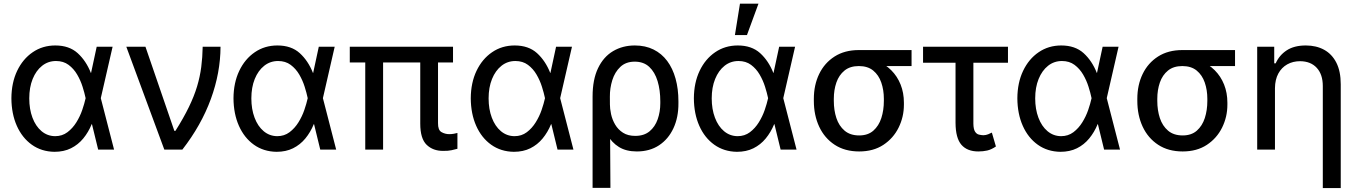

<svg xmlns="http://www.w3.org/2000/svg" viewBox="-20 -794 7202 1019"><path d="M269 11.7Q200.2 10.7 148.9 -25.9Q97.7 -62.5 69.3 -126.2Q41 -189.9 40.5 -272.5Q41 -355 71 -418Q101.1 -481 153.6 -516.8Q206.1 -552.7 273.4 -552.7Q347.2 -552.7 392.1 -512Q437 -471.2 462.4 -406.7H498L514.6 -274.4L585.4 0H501L434.1 -274.4Q428.7 -300.3 418.2 -333.7Q407.7 -367.2 389.6 -398.2Q371.6 -429.2 344 -449.7Q316.4 -470.2 277.3 -470.2Q235.4 -470.2 203.4 -444.8Q171.4 -419.4 153.3 -374.8Q135.3 -330.1 135.3 -272Q135.3 -214.8 152.3 -169.4Q169.4 -124 200.4 -97.9Q231.4 -71.8 272.5 -71.3Q310.1 -71.3 337.9 -92.3Q365.7 -113.3 385.3 -144.8Q404.8 -176.3 416.5 -210.4Q428.2 -244.6 434.1 -271.5L493.2 -545.9H577.6L514.6 -271.5L498 -135.3H466.8Q449.2 -92.3 421.9 -59.1Q394.5 -25.9 356.7 -7.1Q318.8 11.7 269 11.7Z M852.1 0 650.4 -545.9H752L905.3 -99.6H911.1Q954.6 -168.5 982.4 -225.8Q1010.3 -283.2 1025.9 -335.2Q1041.5 -387.2 1048.1 -438.5Q1054.7 -489.7 1055.7 -545.9H1150.4Q1149.9 -407.7 1099.1 -268.6Q1048.3 -129.4 947.8 0Z M1447.8 11.7Q1378.9 10.7 1327.6 -25.9Q1276.4 -62.5 1248 -126.2Q1219.7 -189.9 1219.2 -272.5Q1219.7 -355 1249.8 -418Q1279.8 -481 1332.3 -516.8Q1384.8 -552.7 1452.1 -552.7Q1525.9 -552.7 1570.8 -512Q1615.7 -471.2 1641.1 -406.7H1676.8L1693.4 -274.4L1764.2 0H1679.7L1612.8 -274.4Q1607.4 -300.3 1596.9 -333.7Q1586.4 -367.2 1568.4 -398.2Q1550.3 -429.2 1522.7 -449.7Q1495.1 -470.2 1456.1 -470.2Q1414.1 -470.2 1382.1 -444.8Q1350.1 -419.4 1332 -374.8Q1314 -330.1 1314 -272Q1314 -214.8 1331.1 -169.4Q1348.1 -124 1379.2 -97.9Q1410.2 -71.8 1451.2 -71.3Q1488.8 -71.3 1516.6 -92.3Q1544.4 -113.3 1564 -144.8Q1583.5 -176.3 1595.2 -210.4Q1606.9 -244.6 1612.8 -271.5L1671.9 -545.9H1756.3L1693.4 -271.5L1676.8 -135.3H1645.5Q1627.9 -92.3 1600.6 -59.1Q1573.2 -25.9 1535.4 -7.1Q1497.6 11.7 1447.8 11.7Z M2384.3 -545.9V-462.4H1836.4V-545.9ZM2013.2 -545.9V0H1918.5V-545.9ZM2210.4 -545.9H2304.7V-140.6Q2304.2 -103.5 2323.2 -92.8Q2342.3 -82 2364.7 -82Q2377 -82 2388.9 -84.2Q2400.9 -86.4 2407.7 -88.4V-4.4Q2395.5 -1 2376.7 3.2Q2357.9 7.3 2332.5 6.8Q2278.3 7.3 2244.4 -25.4Q2210.4 -58.1 2210.4 -137.7Z M2707 11.7Q2638.2 10.7 2586.9 -25.9Q2535.6 -62.5 2507.3 -126.2Q2479 -189.9 2478.5 -272.5Q2479 -355 2509 -418Q2539.1 -481 2591.6 -516.8Q2644 -552.7 2711.4 -552.7Q2785.2 -552.7 2830.1 -512Q2875 -471.2 2900.4 -406.7H2936L2952.6 -274.4L3023.4 0H2939L2872.1 -274.4Q2866.7 -300.3 2856.2 -333.7Q2845.7 -367.2 2827.6 -398.2Q2809.6 -429.2 2782 -449.7Q2754.4 -470.2 2715.3 -470.2Q2673.3 -470.2 2641.4 -444.8Q2609.4 -419.4 2591.3 -374.8Q2573.2 -330.1 2573.2 -272Q2573.2 -214.8 2590.3 -169.4Q2607.4 -124 2638.4 -97.9Q2669.4 -71.8 2710.4 -71.3Q2748 -71.3 2775.9 -92.3Q2803.7 -113.3 2823.2 -144.8Q2842.8 -176.3 2854.5 -210.4Q2866.2 -244.6 2872.1 -271.5L2931.2 -545.9H3015.6L2952.6 -271.5L2936 -135.3H2904.8Q2887.2 -92.3 2859.9 -59.1Q2832.5 -25.9 2794.7 -7.1Q2756.8 11.7 2707 11.7Z M3125 203.1V-281.7Q3125 -372.1 3154.1 -432.4Q3183.1 -492.7 3233.9 -522.7Q3284.7 -552.7 3349.1 -552.7Q3405.3 -552.7 3448.5 -531.2Q3491.7 -509.8 3521 -470.5Q3550.3 -431.2 3565.4 -376.7Q3580.6 -322.3 3580.6 -255.9V-246.1Q3581.1 -171.4 3554.2 -113.5Q3527.3 -55.7 3477.8 -22.9Q3428.2 9.8 3359.9 9.8Q3303.2 9.8 3265.1 -13.7Q3227.1 -37.1 3202.1 -80.1Q3177.2 -123 3159.2 -181.2L3216.8 -243.2Q3216.8 -217.8 3223.1 -188.2Q3229.5 -158.7 3244.9 -132.6Q3260.3 -106.4 3286.4 -89.6Q3312.5 -72.8 3351.6 -72.8Q3397.9 -72.8 3427.2 -96.9Q3456.5 -121.1 3470.5 -160.9Q3484.4 -200.7 3484.4 -246.1V-255.9Q3484.4 -315.9 3470 -363.5Q3455.6 -411.1 3425.8 -439Q3396 -466.8 3348.6 -466.8Q3301.8 -466.8 3272.5 -439.2Q3243.2 -411.6 3229.7 -368.7Q3216.3 -325.7 3216.8 -280.3L3219.7 203.1Z M3891.1 11.7Q3822.3 10.7 3771 -25.9Q3719.7 -62.5 3691.4 -126.2Q3663.1 -189.9 3662.6 -272.5Q3663.1 -355 3693.1 -418Q3723.1 -481 3775.6 -516.8Q3828.1 -552.7 3895.5 -552.7Q3969.2 -552.7 4014.2 -512Q4059.1 -471.2 4084.5 -406.7H4120.1L4136.7 -274.4L4207.5 0H4123L4056.2 -274.4Q4050.8 -300.3 4040.3 -333.7Q4029.8 -367.2 4011.7 -398.2Q3993.7 -429.2 3966.1 -449.7Q3938.5 -470.2 3899.4 -470.2Q3857.4 -470.2 3825.4 -444.8Q3793.5 -419.4 3775.4 -374.8Q3757.3 -330.1 3757.3 -272Q3757.3 -214.8 3774.4 -169.4Q3791.5 -124 3822.5 -97.9Q3853.5 -71.8 3894.5 -71.3Q3932.1 -71.3 3960 -92.3Q3987.8 -113.3 4007.3 -144.8Q4026.9 -176.3 4038.6 -210.4Q4050.3 -244.6 4056.2 -271.5L4115.2 -545.9H4199.7L4136.7 -271.5L4120.1 -135.3H4088.9Q4071.3 -92.3 4043.9 -59.1Q4016.6 -25.9 3978.8 -7.1Q3940.9 11.7 3891.1 11.7ZM3880.4 -607.9 3907.2 -774.4H4005.4L3944.3 -607.9Z M4299.3 -258.8V-269.5Q4299.3 -342.8 4327.6 -401.4Q4356 -460 4409.4 -494.1Q4462.9 -528.3 4538.1 -528.3Q4553.2 -525.9 4565.9 -515.6Q4578.6 -505.4 4594.7 -492.4Q4610.8 -479.5 4635.7 -469.7Q4678.2 -453.1 4710.2 -421.1Q4742.2 -389.2 4759.8 -345.2Q4777.3 -301.3 4777.3 -249V-238.3Q4777.3 -173.8 4749.3 -116.9Q4721.2 -60.1 4668.2 -25.1Q4615.2 9.8 4540 9.8Q4463.9 9.8 4409.9 -25.6Q4356 -61 4327.6 -121.8Q4299.3 -182.6 4299.3 -258.8ZM4405.3 -269.5V-258.8Q4405.3 -209 4418.9 -167.5Q4432.6 -126 4462.4 -100.6Q4492.2 -75.2 4540 -75.2Q4586.4 -75.2 4615.2 -100.6Q4644 -126 4657.5 -167.5Q4670.9 -209 4670.9 -258.8V-269.5Q4670.9 -316.4 4657.2 -356Q4643.6 -395.5 4614.5 -419.4Q4585.4 -443.4 4538.1 -443.4Q4491.2 -443.4 4461.9 -419.4Q4432.6 -395.5 4418.9 -356Q4405.3 -316.4 4405.3 -269.5ZM4817.9 -528.3V-443.4H4538.1V-528.3Z M5329.6 -545.9V-460.9H4878.9V-545.9ZM5051.3 -545.9H5146V-137.2Q5146.5 -108.4 5154.8 -95.5Q5163.1 -82.5 5175.3 -79.6Q5187.5 -76.7 5199.2 -76.2Q5212.9 -76.7 5224.4 -81.3Q5235.8 -85.9 5244.1 -90.3L5265.6 -16.6Q5241.2 0 5219.2 4.9Q5197.3 9.8 5172.4 9.8Q5113.3 9.8 5082.5 -25.6Q5051.8 -61 5051.3 -141.6Z M5607.9 11.7Q5539.1 10.7 5487.8 -25.9Q5436.5 -62.5 5408.2 -126.2Q5379.9 -189.9 5379.4 -272.5Q5379.9 -355 5409.9 -418Q5439.9 -481 5492.4 -516.8Q5544.9 -552.7 5612.3 -552.7Q5686 -552.7 5731 -512Q5775.9 -471.2 5801.3 -406.7H5836.9L5853.5 -274.4L5924.3 0H5839.8L5772.9 -274.4Q5767.6 -300.3 5757.1 -333.7Q5746.6 -367.2 5728.5 -398.2Q5710.4 -429.2 5682.9 -449.7Q5655.3 -470.2 5616.2 -470.2Q5574.2 -470.2 5542.2 -444.8Q5510.3 -419.4 5492.2 -374.8Q5474.1 -330.1 5474.1 -272Q5474.1 -214.8 5491.2 -169.4Q5508.3 -124 5539.3 -97.9Q5570.3 -71.8 5611.3 -71.3Q5648.9 -71.3 5676.8 -92.3Q5704.6 -113.3 5724.1 -144.8Q5743.7 -176.3 5755.4 -210.4Q5767.1 -244.6 5772.9 -271.5L5832 -545.9H5916.5L5853.5 -271.5L5836.9 -135.3H5805.7Q5788.1 -92.3 5760.7 -59.1Q5733.4 -25.9 5695.6 -7.1Q5657.7 11.7 5607.9 11.7Z M6016.1 -258.8V-269.5Q6016.1 -342.8 6044.4 -401.4Q6072.8 -460 6126.2 -494.1Q6179.7 -528.3 6254.9 -528.3Q6270 -525.9 6282.7 -515.6Q6295.4 -505.4 6311.5 -492.4Q6327.6 -479.5 6352.5 -469.7Q6395 -453.1 6427 -421.1Q6459 -389.2 6476.6 -345.2Q6494.1 -301.3 6494.1 -249V-238.3Q6494.1 -173.8 6466.1 -116.9Q6438 -60.1 6385 -25.1Q6332 9.8 6256.8 9.8Q6180.7 9.8 6126.7 -25.6Q6072.8 -61 6044.4 -121.8Q6016.1 -182.6 6016.1 -258.8ZM6122.1 -269.5V-258.8Q6122.1 -209 6135.7 -167.5Q6149.4 -126 6179.2 -100.6Q6209 -75.2 6256.8 -75.2Q6303.2 -75.2 6332 -100.6Q6360.8 -126 6374.3 -167.5Q6387.7 -209 6387.7 -258.8V-269.5Q6387.7 -316.4 6374 -356Q6360.4 -395.5 6331.3 -419.4Q6302.2 -443.4 6254.9 -443.4Q6208 -443.4 6178.7 -419.4Q6149.4 -395.5 6135.7 -356Q6122.1 -316.4 6122.1 -269.5ZM6534.7 -528.3V-443.4H6254.9V-528.3Z M6746.6 -326.2V0H6652.3V-545.9H6742.7V-458H6750.5Q6769.5 -501 6809.1 -526.9Q6848.6 -552.7 6910.6 -552.7Q6965.8 -552.7 7007.6 -529.8Q7049.3 -506.8 7072.5 -461.2Q7095.7 -415.5 7095.7 -346.7V204.1H7000.5V-337.4Q7000.5 -398.9 6968.5 -433.8Q6936.5 -468.8 6879.9 -469.2Q6841.8 -469.2 6811.8 -452.4Q6781.7 -435.5 6764.4 -403.6Q6747.1 -371.6 6746.6 -326.2Z"/></svg>

Font: Inter Cardless Tabular
Style: Regular
Weight: 400
Designer: Rasmus Andersson
Foundry: rsms
Version: Version 4.000;git-4fc901f